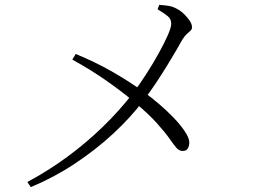

<svg xmlns="http://www.w3.org/2000/svg" viewBox="-20 -756 1040 786"><path d="M92 -11Q178 -57 255.5 -114Q333 -171 401 -237Q469 -303 524 -374Q551 -410 578.5 -452.5Q606 -495 629.5 -537.5Q653 -580 667 -612Q681 -644 681 -659Q681 -678 666.5 -690Q652 -702 625 -718L632 -736Q652 -735 670 -732Q688 -729 704 -720Q721 -711 734.5 -697.5Q748 -684 757 -670.5Q766 -657 766 -644Q766 -636 759.5 -630Q753 -624 744.5 -616.5Q736 -609 726 -593Q719 -580 703 -552.5Q687 -525 665 -489Q643 -453 618 -415.5Q593 -378 567 -344Q515 -275 443 -208.5Q371 -142 285.5 -85.5Q200 -29 106 10ZM728 -138Q713 -138 702 -151Q691 -164 673.5 -189Q656 -214 622 -252Q588 -290 529 -339Q482 -379 418 -424Q354 -469 276 -512L290 -535Q373 -501 443 -460.5Q513 -420 568 -380Q596 -360 628.5 -332.5Q661 -305 689.5 -275.5Q718 -246 736.5 -218.5Q755 -191 755 -172Q755 -159 749 -148.5Q743 -138 728 -138Z"/></svg>

Font: Noto Serif HK ExtraLight Light
Style: Regular
Weight: 300
Version: Version 2.002-H1;hotconv 1.1.0;makeotfexe 2.6.0